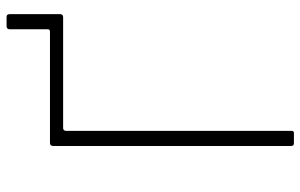

<svg xmlns="http://www.w3.org/2000/svg" viewBox="-185 -729 914 584"><g transform="rotate(-90 272.0 -437.0)"><path d="M129 0Q124 0 122 -2Q120 -4 120 -10V-732Q120 -742 129 -742H468Q475 -742 475 -749V-865Q475 -874 485 -874H512Q517 -874 519 -871.5Q521 -869 521 -864V-712Q521 -702 512 -702H175Q166 -702 166 -693V-7Q166 0 159 0Z"/></g></svg>

Font: Libre Franklin Thin
Style: Regular
Weight: 100
Designer: Pablo Impallari, Rodrigo Fuenzalida, Nhung Nguyen
Foundry: Impallari Type
Version: Version 3.000